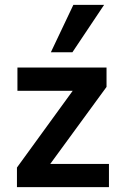

<svg xmlns="http://www.w3.org/2000/svg" viewBox="-20 -773 503 793"><path d="M50 0V-81L305 -432L307 -398H52V-494H420V-414L162 -61L160 -96H430V0ZM190 -557 283 -753H410L279 -557Z"/></svg>

Font: Nunito Sans 10pt SemiCondensed
Style: Bold
Weight: 700
Width: 4
Designer: Vernon Adams
Foundry: Vernon Adams
Version: Version 3.101;gftools[0.9.27]